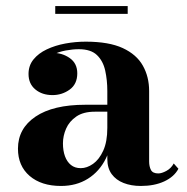

<svg xmlns="http://www.w3.org/2000/svg" viewBox="-20 -606 620 636"><path d="M446.5 10Q414.5 10 389.5 0.2Q364.5 -9.5 350 -29.2Q335.5 -49 335.5 -79.5V-304.5Q335.5 -340.5 328.5 -372.2Q321.5 -404 301.2 -423.5Q281 -443 241 -443Q221 -443 198 -438.8Q175 -434.5 154.5 -424.8Q134 -415 120.8 -399.5Q107.5 -384 107.5 -361H75.5Q75.5 -392.5 99 -411.8Q122.5 -431 154 -431Q186.5 -431 211.2 -413.5Q236 -396 236 -363Q236 -327.5 210.8 -309.2Q185.5 -291 154 -291Q119.5 -291 97 -309.8Q74.5 -328.5 74.5 -361Q74.5 -389 91 -409.2Q107.5 -429.5 135 -442.5Q162.5 -455.5 196.2 -461.8Q230 -468 264 -468Q340.5 -468 386.5 -446.8Q432.5 -425.5 453.2 -388.5Q474 -351.5 474 -304.5V-71.5Q474 -54.5 480 -43Q486 -31.5 504.5 -31.5Q515.5 -31.5 531 -39.8Q546.5 -48 555.5 -64.5L571 -47Q557 -20.5 524.2 -5.2Q491.5 10 446.5 10ZM182 10Q117 10 78.2 -23.2Q39.5 -56.5 39.5 -113.5Q39.5 -180.5 97.8 -219.8Q156 -259 262.5 -259H382V-236H294Q256 -236 232.8 -220Q209.5 -204 199 -180Q188.5 -156 188.5 -131Q188.5 -107 195.2 -88.5Q202 -70 215 -59.5Q228 -49 247.5 -49Q268 -49 288.2 -63.2Q308.5 -77.5 322 -107Q335.5 -136.5 335.5 -182.5H352Q352 -124.5 330.8 -81.2Q309.5 -38 271.2 -14Q233 10 182 10ZM163 -560V-586H403V-560Z"/></svg>

Font: Bodoni Moda SC 9pt
Style: Bold
Weight: 700
Designer: Owen Earl
Foundry: indestructible type
Version: Version 2.005